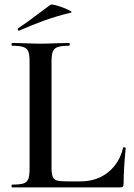

<svg xmlns="http://www.w3.org/2000/svg" viewBox="-20 -811 581 831"><path d="M268 -26H328Q399 -26 448 -65.5Q497 -105 513 -172Q513 -174 517 -174Q519 -174 521.5 -172.5Q524 -171 524 -170Q515 -78 515 -15Q515 -7 512 -3.5Q509 0 500 0H32Q30 0 30 -6Q30 -12 32 -12Q66 -12 81.5 -17Q97 -22 102.5 -36.5Q108 -51 108 -81V-544Q108 -574 102.5 -588Q97 -602 81 -607.5Q65 -613 32 -613Q30 -613 30 -619Q30 -625 32 -625L83 -624Q127 -622 155 -622Q185 -622 229 -624L279 -625Q282 -625 282 -619Q282 -613 279 -613Q246 -613 230 -607.5Q214 -602 208.5 -587.5Q203 -573 203 -543V-85Q203 -59 208 -46.5Q213 -34 226 -30Q239 -26 268 -26ZM62 -678Q58 -678 57 -682.5Q56 -687 59 -689Q96 -713 148 -753L198 -790Q203 -794 229.5 -786Q256 -778 276.5 -768Q297 -758 286 -756Q224 -741 172.5 -722.5Q121 -704 64 -679Z"/></svg>

Font: Cormorant Unicase SemiBold
Style: Regular
Weight: 600
Designer: Christian Thalmann (Catharsis Fonts)
Foundry: Catharsis Fonts
Version: Version 4.000